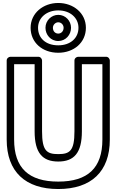

<svg xmlns="http://www.w3.org/2000/svg" viewBox="-20 -1232 784 1292"><path d="M236 -1045C236 -1111.6 292.5 -1162 372 -1162C452.5 -1162 508 -1111.7 508 -1045C508 -976.7 455.3 -927 372 -927C286.8 -927 236 -976.4 236 -1045ZM186 -1045C186 -945.6 265.2 -877 372 -877C476.7 -877 558 -945.3 558 -1045C558 -1144.3 473.5 -1212 372 -1212C271.5 -1212 186 -1144.4 186 -1045ZM286 -1045C286 -998.1 320.8 -956 372 -956C422 -956 458 -997.7 458 -1045C458 -1092.3 420.3 -1132 372 -1132C324.8 -1132 286 -1092.7 286 -1045ZM336 -1045C336 -1065.3 353.2 -1082 372 -1082C391.7 -1082 408 -1065.7 408 -1045C408 -1022.3 392 -1006 372 -1006C351.2 -1006 336 -1021.9 336 -1045ZM669 -800V-293C669 -101.9 571.1 -10 372 -10C172.9 -10 75 -101.9 75 -293V-800H213V-348C213 -203.2 265.6 -145 372 -145C478.4 -145 531 -203.2 531 -348V-800ZM719 -825C719 -835.7 709.1 -850 694 -850H506C495.3 -850 481 -840.1 481 -825V-348C481 -216.8 449.6 -195 372 -195C294.4 -195 263 -216.8 263 -348V-825C263 -835.7 253.1 -850 238 -850H50C39.3 -850 25 -840.1 25 -825V-293C25 -76.1 151.1 40 372 40C592.9 40 719 -76.1 719 -293Z"/></svg>

Font: Hussar Techniczny
Style: Bold 
Weight: 700
Foundry: Cannot Into Space Fonts
Version: Version 0.77